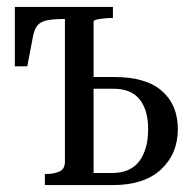

<svg xmlns="http://www.w3.org/2000/svg" viewBox="-20 -536 560 556"><path d="M251 -35H304Q358 -35 383.5 -69.5Q409 -104 409 -162Q409 -217 384.5 -248Q360 -279 309 -279H234V-313H311Q403 -313 449 -272.5Q495 -232 495 -162Q495 -91 446.5 -45.5Q398 0 306 0H110V-32H111Q135 -32 151.5 -39Q168 -46 168 -68V-516H307V-484H304Q292 -484 279.5 -482.5Q267 -481 259 -479Q251 -477 251 -474ZM221 -481H168Q136 -481 117.5 -477.5Q99 -474 89.5 -463.5Q80 -453 76 -433L59 -344H23V-516H221Z"/></svg>

Font: Roboto Serif 120pt ExtraCondensed
Style: Regular
Weight: 400
Width: 2
Designer: Greg Gazdowicz
Foundry: Commercial Type
Version: Version 1.008